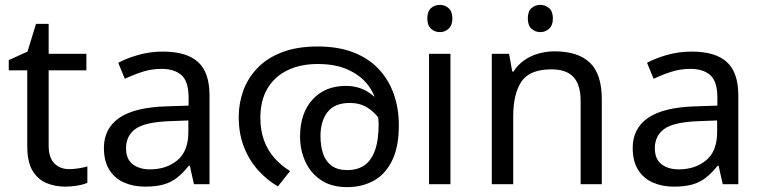

<svg xmlns="http://www.w3.org/2000/svg" viewBox="-20 -757 3135 789"><path d="M264 -62Q284 -62 305 -65.5Q326 -69 339 -73V-6Q325 1 299 5.5Q273 10 249 10Q207 10 171.5 -4.5Q136 -19 114 -55Q92 -91 92 -156V-468H16V-510L93 -545L128 -659H180V-536H335V-468H180V-158Q180 -109 203.5 -85.5Q227 -62 264 -62Z M649 -545Q747 -545 794 -502Q841 -459 841 -365V0H777L760 -76H756Q733 -47 708.5 -27.5Q684 -8 652.5 1Q621 10 576 10Q528 10 489.5 -7Q451 -24 429 -59.5Q407 -95 407 -149Q407 -229 470 -272.5Q533 -316 664 -320L755 -323V-355Q755 -422 726 -448Q697 -474 644 -474Q602 -474 564 -461.5Q526 -449 493 -433L466 -499Q501 -518 549 -531.5Q597 -545 649 -545ZM675 -259Q575 -255 536.5 -227Q498 -199 498 -148Q498 -103 525.5 -82Q553 -61 596 -61Q664 -61 709 -98.5Q754 -136 754 -214V-262Z M1286 -566Q1369 -566 1431.5 -542Q1494 -518 1535.5 -474Q1577 -430 1598 -371Q1619 -312 1619 -242Q1619 -153 1591 -96.5Q1563 -40 1515 -14Q1467 12 1407 12Q1342 12 1299 -17Q1256 -46 1234.5 -93.5Q1213 -141 1213 -196Q1213 -291 1264 -347.5Q1315 -404 1401 -404Q1457 -404 1498.5 -375Q1540 -346 1564 -301Q1588 -256 1590 -206L1565 -209Q1558 -240 1538.5 -268.5Q1519 -297 1488.5 -315.5Q1458 -334 1418 -334Q1355 -334 1326 -296.5Q1297 -259 1297 -198Q1297 -156 1308 -124.5Q1319 -93 1343.5 -75.5Q1368 -58 1407 -58Q1448 -58 1476.5 -77Q1505 -96 1520.5 -138Q1536 -180 1536 -248Q1536 -250 1534.5 -270Q1533 -290 1529 -310Q1528 -315 1528 -323Q1528 -331 1526 -335Q1517 -378 1487 -414Q1457 -450 1407 -472Q1357 -494 1286 -494Q1214 -494 1161 -468Q1108 -442 1079 -393Q1050 -344 1050 -273Q1050 -221 1065 -180Q1080 -139 1107.5 -108Q1135 -77 1172 -54L1122 9Q1079 -16 1042.5 -55.5Q1006 -95 983.5 -150.5Q961 -206 961 -277Q961 -333 980 -385Q999 -437 1038.5 -478Q1078 -519 1139.5 -542.5Q1201 -566 1286 -566Z M1831 -536V0H1743V-536ZM1788 -737Q1808 -737 1823.5 -723.5Q1839 -710 1839 -681Q1839 -653 1823.5 -639Q1808 -625 1788 -625Q1766 -625 1751 -639Q1736 -653 1736 -681Q1736 -710 1751 -723.5Q1766 -737 1788 -737Z M2201 -737Q2221 -737 2236.5 -723.5Q2252 -710 2252 -681Q2252 -653 2236.5 -639Q2221 -625 2201 -625Q2179 -625 2164 -639Q2149 -653 2149 -681Q2149 -710 2164 -723.5Q2179 -737 2201 -737ZM2259 -546Q2355 -546 2404 -499.5Q2453 -453 2453 -349V0H2366V-343Q2366 -408 2337 -440Q2308 -472 2246 -472Q2157 -472 2123 -422Q2089 -372 2089 -278V0H2001V-536H2072L2085 -463H2090Q2108 -491 2134.5 -509.5Q2161 -528 2193 -537Q2225 -546 2259 -546Z M2822 -545Q2920 -545 2967 -502Q3014 -459 3014 -365V0H2950L2933 -76H2929Q2906 -47 2881.5 -27.5Q2857 -8 2825.5 1Q2794 10 2749 10Q2701 10 2662.5 -7Q2624 -24 2602 -59.5Q2580 -95 2580 -149Q2580 -229 2643 -272.5Q2706 -316 2837 -320L2928 -323V-355Q2928 -422 2899 -448Q2870 -474 2817 -474Q2775 -474 2737 -461.5Q2699 -449 2666 -433L2639 -499Q2674 -518 2722 -531.5Q2770 -545 2822 -545ZM2848 -259Q2748 -255 2709.5 -227Q2671 -199 2671 -148Q2671 -103 2698.5 -82Q2726 -61 2769 -61Q2837 -61 2882 -98.5Q2927 -136 2927 -214V-262Z"/></svg>

Font: lmalayalam85
Style: Book
Weight: 400
Designer: Jelle Bosma - Monotype Design Team
Foundry: Monotype Imaging Inc.
Version: Version 2.003